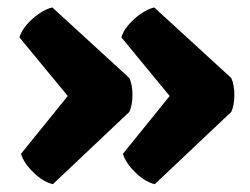

<svg xmlns="http://www.w3.org/2000/svg" viewBox="-20 -508 656 503"><path d="M157.5 -256.5 31 -410Q35.5 -426.5 49.8 -443Q64 -459.5 82 -472Q100 -484.5 117 -488.5L319 -303.5Q327 -285.5 327 -259.2Q327 -233 319 -215L118.5 -25.5Q93 -31.5 67.8 -56Q42.5 -80.5 35 -105ZM424.5 -256.5 298 -410Q302.5 -426.5 316.8 -443Q331 -459.5 349 -472Q367 -484.5 384 -488.5L586 -303.5Q594 -285.5 594 -259.2Q594 -233 586 -215L385.5 -25.5Q360 -31.5 334.8 -56Q309.5 -80.5 302 -105Z"/></svg>

Font: Signika SC
Style: Regular
Weight: 300
Designer: Anna Giedryś
Foundry: Anna Giedryś
Version: Version 2.000